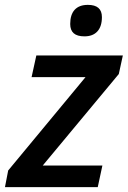

<svg xmlns="http://www.w3.org/2000/svg" viewBox="-37 -769 524 789"><path d="M-3.4 -68.4 314.5 -452.1H92.8L112.3 -541H467.8L451.2 -464.8L138.7 -88.9H383.8L364.7 0H-16.6ZM251.5 -670.4Q251.5 -709 270 -729Q288.6 -749 324.2 -749Q381.8 -749 381.8 -698.7Q381.8 -660.6 363.3 -640.1Q344.7 -619.6 310.1 -619.6Q280.3 -619.6 265.9 -632.3Q251.5 -645 251.5 -670.4Z"/></svg>

Font: Viking Open Sans Light
Style: Bold Italic
Weight: 600
Italic angle: -12°
Foundry: Ascender Corporation
Version: Version 2.000